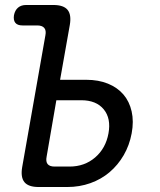

<svg xmlns="http://www.w3.org/2000/svg" viewBox="-20 -750 640 770"><path d="M221 -430H326Q375 -430 413 -414.5Q451 -399 475 -371Q499 -343 508 -303Q517 -263 508 -215Q499 -167 476 -127.5Q453 -88 419.5 -59.5Q386 -31 342.5 -15.5Q299 0 250 0H135Q94 0 78 -19.5Q62 -39 69 -80L162 -608Q166 -628 157.5 -638Q149 -648 129 -648H70Q50 -648 41.5 -658.5Q33 -669 36 -689Q40 -709 52.5 -719.5Q65 -730 85 -730H194Q235 -730 251 -710.5Q267 -691 260 -650ZM167 -122Q163 -102 171 -92Q179 -82 199 -82H259Q319 -82 361.5 -118.5Q404 -155 415 -215Q426 -275 396 -311.5Q366 -348 306 -348H206Z"/></svg>

Font: Maple Mono Normal NL
Style: Italic
Weight: 400
Italic angle: -10°
Monospace: yes
Designer: subframe7536
Version: Version 7.000